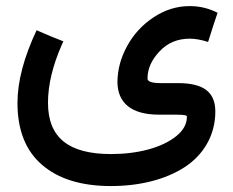

<svg xmlns="http://www.w3.org/2000/svg" viewBox="-20 -378 768 633"><path d="M666 -239.7C679.7 -282.7 689.9 -314.9 697.3 -335.9C668.5 -350.6 638.2 -357.9 605.5 -357.9C562.5 -357.9 522.5 -345.2 485.4 -320.3C448.2 -295.4 419.4 -263.7 398.9 -225.6C377.9 -187.5 367.7 -148.4 367.2 -108.4C367.2 -37.6 414.6 -0.5 502 0H556.2C593.8 0 596.2 2.9 596.2 6.8C596.2 30.8 584.5 52.2 560.5 71.3C513.2 109.4 433.6 129.9 346.2 129.9C205.1 129.9 138.2 75.2 138.2 -39.6C138.2 -98.1 153.8 -162.6 184.6 -232.4L189 -241.7C167 -250 137.2 -262.2 100.6 -278.3C58.6 -189 37.6 -108.9 37.6 -38.6C37.6 50.8 64.5 119.1 118.7 165.5C172.4 211.9 248 235.4 345.7 235.4C440.9 235.4 525.4 213.9 588.4 173.3C650.9 132.8 689.9 67.9 689.9 -10.3C689.9 -74.7 650.9 -104 566.4 -104H510.3C481 -104 466.3 -108.9 466.3 -119.1C466.3 -150.9 479.5 -180.7 505.9 -208.5C531.7 -236.3 564.9 -250.5 605.5 -250.5C623 -250.5 643.1 -247.1 666 -239.7Z"/></svg>

Font: Samim Medium
Style: Regular
Weight: 500
Foundry: DejaVu fonts team - Redesigned by Saber Rastikerdar
Version: Version 4.0.5